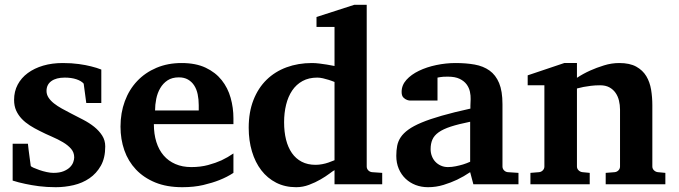

<svg xmlns="http://www.w3.org/2000/svg" viewBox="-20 -760 2801 792"><path d="M397.9 -335H335.9L325.2 -415Q315.4 -426.3 294.9 -433.1Q274.4 -439.9 247.1 -439.9Q211.9 -439.9 191.9 -425.5Q171.9 -411.1 171.9 -384.8Q171.9 -370.1 180.2 -357.4Q188.5 -344.7 202.6 -333.5Q216.8 -322.3 234.9 -312.3Q252.9 -302.2 272.9 -292Q297.9 -279.3 323.2 -266.1Q348.6 -252.9 368.7 -236.8Q388.7 -220.7 401.4 -200.9Q414.1 -181.2 414.1 -155.8Q414.1 -108.4 396 -76.4Q377.9 -44.4 349.1 -24.7Q320.3 -4.9 283.7 3.7Q247.1 12.2 210 12.2Q172.9 12.2 140.9 8.1Q108.9 3.9 84.5 -1.5Q56.2 -7.3 32.2 -15.1V-167H95.2Q96.2 -156.7 98.1 -141.1Q100.1 -125.5 102.1 -110.8Q104 -93.8 106.9 -75.2Q107.9 -72.8 118.2 -68.1Q128.4 -63.5 142.6 -58.6Q156.7 -53.7 172.4 -50.3Q188 -46.9 200.2 -46.9Q225.6 -46.9 242.2 -53.7Q258.8 -60.5 268.6 -70.3Q278.3 -80.1 282.2 -91.1Q286.1 -102.1 286.1 -110.8Q286.1 -131.3 273.2 -146.2Q260.3 -161.1 239.7 -173.3Q219.2 -185.5 193.6 -196.5Q168 -207.5 143.1 -220.2Q122.1 -230.5 103 -242.7Q84 -254.9 69.6 -270Q55.2 -285.2 46.6 -304.2Q38.1 -323.2 38.1 -348.1Q38.1 -382.8 53 -410.9Q67.9 -439 94.7 -458.7Q121.6 -478.5 158.2 -489.3Q194.8 -500 238.8 -500Q275.9 -500 305.4 -495.8Q335 -491.7 355.5 -486.3Q379.4 -480.5 397.9 -473.1Z M799.8 -326.2Q799.8 -350.1 795.4 -371.1Q791 -392.1 781 -407.5Q771 -422.9 755.4 -431.9Q739.7 -440.9 717.8 -440.9Q689.9 -440.9 671.1 -428.5Q652.3 -416 640.9 -396.2Q629.4 -376.5 624.5 -352.1Q619.6 -327.6 619.6 -304.2H799.8ZM942.9 -46.9Q917 -29.8 884.8 -17.1Q856.9 -5.9 818.4 3.2Q779.8 12.2 731.9 12.2Q668 12.2 620.4 -7.3Q572.8 -26.9 540.8 -60.8Q508.8 -94.7 492.9 -140.1Q477.1 -185.5 477.1 -237.8Q477.1 -294.4 494.9 -342.5Q512.7 -390.6 545.7 -425.5Q578.6 -460.4 625.2 -480.2Q671.9 -500 729 -500Q787.6 -500 828.4 -480.7Q869.1 -461.4 894.5 -429.4Q919.9 -397.5 931.4 -356.4Q942.9 -315.4 942.9 -272V-248H614.7Q614.7 -207 625 -174.3Q635.3 -141.6 655 -118.7Q674.8 -95.7 703.6 -83.3Q732.4 -70.8 769 -70.8Q807.1 -70.8 838.6 -79.3Q870.1 -87.9 893.6 -98.6Q920.4 -111.3 942.9 -127Z M1359.9 -421.9Q1348.1 -426.8 1335.4 -430.7Q1324.7 -434.1 1312.3 -437Q1299.8 -439.9 1288.6 -439.9Q1253.9 -439.9 1228 -425.8Q1202.1 -411.6 1185.3 -386.7Q1168.5 -361.8 1160.2 -328.1Q1151.9 -294.4 1151.9 -255.9Q1151.9 -216.3 1159.9 -184.1Q1168 -151.9 1184.1 -128.7Q1200.2 -105.5 1224.6 -92.8Q1249 -80.1 1281.7 -80.1Q1295.4 -80.1 1309.3 -82.8Q1323.2 -85.4 1334.5 -89.4Q1347.7 -93.8 1359.9 -99.1ZM1359.9 0V-58.1Q1354 -55.2 1338.9 -43.7Q1323.7 -32.2 1302.2 -19.8Q1280.8 -7.3 1254.9 2.4Q1229 12.2 1201.7 12.2Q1155.8 12.2 1119.4 -6.3Q1083 -24.9 1057.9 -57.6Q1032.7 -90.3 1019.3 -135.3Q1005.9 -180.2 1005.9 -232.9Q1005.9 -297.4 1025.4 -347.2Q1044.9 -397 1079.6 -430.9Q1114.3 -464.8 1162.1 -482.4Q1210 -500 1266.6 -500Q1280.8 -500 1297.1 -498Q1313.5 -496.1 1327.6 -493.7Q1343.8 -491.2 1359.9 -487.8V-648.9H1285.6V-689.9L1441.4 -740.2H1492.7V-73.2Q1492.7 -64 1499 -57.4Q1505.4 -50.8 1514.6 -49.8L1556.6 -46.9V0Z M1932.6 0 1919.4 -49.8Q1893.6 -32.2 1865.2 -18.6Q1840.3 -6.8 1809.6 2.7Q1778.8 12.2 1745.6 12.2Q1718.3 12.2 1694.6 3.2Q1670.9 -5.9 1653.1 -22.7Q1635.3 -39.6 1625 -63.5Q1614.7 -87.4 1614.7 -117.2Q1614.7 -139.6 1618.4 -158.7Q1622.1 -177.7 1633.1 -194.1Q1644 -210.4 1664.6 -225.3Q1685.1 -240.2 1719 -254.4Q1752.9 -268.6 1802.2 -282.7Q1851.6 -296.9 1920.4 -312V-324.2Q1920.4 -331.5 1920.9 -337.4Q1920.9 -344.2 1921.4 -351.1Q1921.9 -365.2 1918.5 -381.6Q1915 -397.9 1904.8 -411.9Q1894.5 -425.8 1876 -434.8Q1857.4 -443.8 1827.6 -443.8Q1817.4 -443.8 1809.3 -443.4Q1801.3 -442.9 1795.9 -441.9Q1789.6 -440.9 1784.7 -439.9V-345.2H1681.6Q1668.9 -344.2 1659.2 -347.7Q1650.9 -350.6 1643.8 -357.9Q1636.7 -365.2 1636.7 -380.9Q1636.7 -408.7 1656.5 -430.7Q1676.3 -452.6 1708.3 -468Q1740.2 -483.4 1780 -491.7Q1819.8 -500 1859.4 -500Q1902.3 -500 1938 -493.7Q1973.6 -487.3 1999.3 -469Q2024.9 -450.7 2038.8 -417.5Q2052.7 -384.3 2052.7 -330.1V-73.2Q2052.7 -64 2059.1 -57.4Q2065.4 -50.8 2074.7 -49.8L2118.7 -46.9V0ZM1919.4 -257.8Q1871.1 -248 1839.6 -237.8Q1808.1 -227.5 1789.6 -214.4Q1771 -201.2 1763.7 -184.3Q1756.3 -167.5 1756.3 -145Q1756.3 -129.4 1761.5 -116Q1766.6 -102.5 1776.1 -92.5Q1785.6 -82.5 1798.8 -76.7Q1812 -70.8 1827.6 -70.8Q1843.8 -70.8 1860.1 -74.2Q1876.5 -77.6 1889.6 -81.5Q1905.3 -86.4 1919.4 -92.8Z M2478.5 0V-46.9L2515.6 -49.8Q2524.9 -50.8 2531.2 -57.4Q2537.6 -64 2537.6 -73.2V-308.1Q2537.6 -327.1 2533.2 -345.2Q2528.8 -363.3 2519 -377.2Q2509.3 -391.1 2493.7 -399.7Q2478 -408.2 2455.6 -408.2Q2435.1 -408.2 2417.5 -406Q2399.9 -403.8 2387.2 -401.4Q2372.1 -398.4 2359.9 -395V-73.2Q2359.9 -64 2366.7 -57.4Q2373.5 -50.8 2382.8 -49.8L2412.6 -46.9V0H2168V-46.9L2203.6 -49.8Q2212.9 -50.8 2219.2 -57.4Q2225.6 -64 2225.6 -73.2V-408.2H2156.7V-449.2L2307.6 -500H2359.9V-439Q2385.7 -456.1 2415 -469.2Q2439.9 -480.5 2471.2 -490.2Q2502.4 -500 2534.7 -500Q2577.6 -500 2604.5 -485.1Q2631.3 -470.2 2646 -445.8Q2660.6 -421.4 2665.8 -390.1Q2670.9 -358.9 2670.9 -326.2V-73.2Q2670.9 -64 2677.7 -57.4Q2684.6 -50.8 2693.8 -49.8L2724.6 -46.9V0Z"/></svg>

Font: Charis SIL Eur
Style: Bold
Weight: 700
Foundry: SIL International
Version: Version 5.000